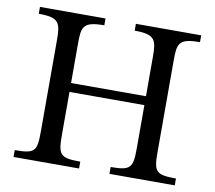

<svg xmlns="http://www.w3.org/2000/svg" viewBox="-74 -743 926 828"><g transform="rotate(10 388.5 -328.5)"><path d="M323 0V-30C233 -30 225 -43 225 -131V-318H553V-131C553 -44 545 -30 456 -30V0H742V-30C651 -30 644 -44 644 -131V-525C644 -604 647 -627 742 -627V-657H456V-627C548 -627 553 -603 553 -525V-357H225V-525C225 -603 228 -627 323 -627V-657H36V-627C128 -627 133 -603 133 -525V-131C133 -42 126 -30 36 -30V0Z"/></g></svg>

Font: STIX Two Text
Style: Regular
Weight: 400
Designer: Ross Mills, John Hudson & Paul Hanslow, Tiro Typeworks Ltd; with prior portions MicroPress Inc., and Coen Hoffman.
Foundry: Tiro Typeworks Ltd
Version: Version 2.13 b171